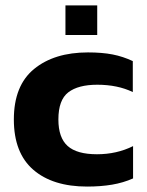

<svg xmlns="http://www.w3.org/2000/svg" viewBox="-20 -677 541 707"><path d="M221 -548V-657H338V-548ZM301 10Q174 10 102.5 -52Q31 -114 31 -237Q31 -362 105.5 -423Q180 -484 304 -484Q356 -484 394.5 -476.5Q433 -469 469 -452V-338Q413 -365 338 -365Q268 -365 231.5 -337Q195 -309 195 -237Q195 -170 229 -139.5Q263 -109 337 -109Q410 -109 470 -139V-20Q434 -4 392.5 3Q351 10 301 10Z"/></svg>

Font: Kanit SemiBold
Style: Regular
Weight: 600
Designer: Katatrad Team
Foundry: CadsonDemak
Version: Version 2.000; ttfautohint (v1.8.3)